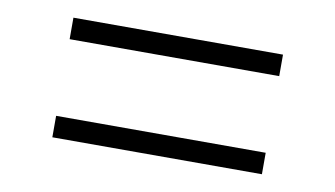

<svg xmlns="http://www.w3.org/2000/svg" viewBox="-42 -576 750 430"><g transform="rotate(10 333.5 -361.0)"><path d="M95.2 -448.2V-497.1H571.8V-448.2ZM95.2 -225.1V-273.9H571.8V-225.1Z"/></g></svg>

Font: Lumene Sans Light
Style: Regular
Weight: 300
Designer: Deni Anggara
Version: Version 1.003;Glyphs 3.1.2 (3151)